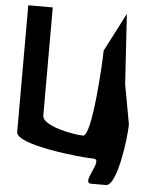

<svg xmlns="http://www.w3.org/2000/svg" viewBox="-56 -734 713 906"><g transform="rotate(5 300.5 -281.5)"><path d="M41 -88C41 -25 357 6 410 6C463 6 357 125 410 125H480C533 125 563 -106 563 -170L529 -356L508 -688L414 -506C414 -456 395 -98 352 -98C309 -98 157 -126 157 -176V-688H41Z"/></g></svg>

Font: Crazy Punk
Style: Regular
Weight: 400
Version: Version 1